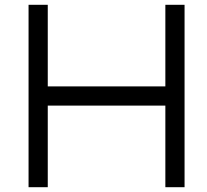

<svg xmlns="http://www.w3.org/2000/svg" viewBox="-20 -760 863 800"><path d="M749 -320V-20V20H669V-20V-320H179V-20V20H99V-20V-320V-400V-700V-740H179V-700V-400H669V-700V-740H749V-700V-400Z"/></svg>

Font: Nordica Advanced
Style: RegularExtended
Weight: 300
Version: Version 1.07